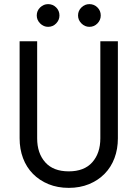

<svg xmlns="http://www.w3.org/2000/svg" viewBox="-20 -900 666 930"><path d="M75 -700V-230Q75 -178 91.5 -134Q108 -90 139.5 -58Q171 -26 215 -8Q259 10 313 10Q367 10 411 -8Q455 -26 486.5 -58Q518 -90 534.5 -134Q551 -178 551 -230V-700H466V-230Q466 -158 427 -114Q388 -70 313 -70Q238 -70 199 -114Q160 -158 160 -230V-700ZM358 -825Q358 -803 374.5 -786.5Q391 -770 413 -770Q436 -770 452 -786.5Q468 -803 468 -825Q468 -848 452 -864Q436 -880 413 -880Q391 -880 374.5 -864Q358 -848 358 -825ZM158 -825Q158 -803 174.5 -786.5Q191 -770 213 -770Q236 -770 252 -786.5Q268 -803 268 -825Q268 -848 252 -864Q236 -880 213 -880Q191 -880 174.5 -864Q158 -848 158 -825Z"/></svg>

Font: Glinicke Jost Regular
Style: Regular
Weight: 400
Version: Version 3.710